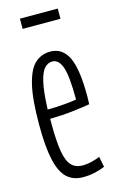

<svg xmlns="http://www.w3.org/2000/svg" viewBox="-113 -761 503 819"><g transform="rotate(-15 138.0 -351.5)"><path d="M150 10Q106 10 78.5 -15.5Q51 -41 38 -99Q25 -157 25 -254Q25 -368 40.5 -431Q56 -494 84 -519Q112 -544 151 -544Q204 -544 229.5 -492.5Q255 -441 255 -320Q255 -314 254.5 -301.5Q254 -289 254 -284Q226 -279 179.5 -273.5Q133 -268 77 -267V-248Q77 -167 85 -121.5Q93 -76 111.5 -57.5Q130 -39 161 -39Q194 -39 237 -56L246 -10Q199 10 150 10ZM77 -308Q114 -308 152.5 -311.5Q191 -315 205 -318Q205 -422 191 -461.5Q177 -501 149 -501Q130 -501 115 -486Q100 -471 90 -429.5Q80 -388 77 -308ZM63 -668V-713H230V-668Z"/></g></svg>

Font: Georama ExtraCondensed Light
Style: Regular
Weight: 300
Width: 2
Designer: Jean-Baptiste Levee
Foundry: Production Type
Version: Version 1.000